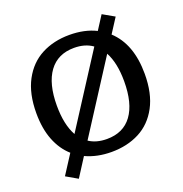

<svg xmlns="http://www.w3.org/2000/svg" viewBox="-148 -889 1064 1115"><g transform="rotate(-20 383.5 -331.5)"><path d="M150 95 79 54 155 -64Q104 -109 76 -180Q48 -251 48 -347Q48 -467 91.5 -548.5Q135 -630 210.5 -669.5Q286 -709 383 -709Q477 -709 547 -674L601 -758L673 -717L615 -627Q718 -532 718 -347Q718 -226 674.5 -145Q631 -64 555.5 -25Q480 14 383 14Q294 14 223 -19ZM497 -596Q451 -629 383 -629Q282 -629 228.5 -556Q175 -483 175 -347Q175 -230 215 -158ZM591 -347Q591 -461 553 -531L273 -96Q318 -66 383 -66Q485 -66 538 -138.5Q591 -211 591 -347Z"/></g></svg>

Font: Maitree Semibold
Style: Regular
Weight: 600
Designer: CadsonDemak Team
Foundry: CadsonDemak
Version: Version 1.010